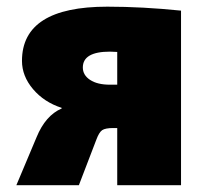

<svg xmlns="http://www.w3.org/2000/svg" viewBox="-20 -547 617 567"><path d="M28.3 0 87.9 -141.6Q114.3 -206.1 162.1 -226.6V-228.5Q110.4 -245.1 77.6 -283.7Q44.9 -322.3 44.9 -367.2Q44.9 -527.3 296.9 -527.3Q400.4 -527.3 514.6 -515.6V0H326.2V-168.9H314.5Q291 -168.9 281.7 -162.6Q272.5 -156.2 264.6 -134.8L212.9 0ZM224.6 -347.7Q224.6 -325.2 246.1 -311Q267.6 -296.9 304.7 -296.9H326.2V-393.6L304.7 -394.5Q224.6 -394.5 224.6 -347.7Z"/></svg>

Font: GenEi M Gothic v2 Black
Style: Regular
Weight: 900
Version: Version 2.0